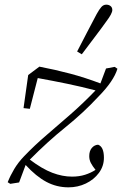

<svg xmlns="http://www.w3.org/2000/svg" viewBox="-20 -781 524 824"><path d="M81 -317 101 -459 149 -495Q217 -482 281 -465Q345 -448 411 -423L435 -487L472 -494L484 -486Q468 -433 403 -367Q338 -297 261 -235Q184 -173 108 -96Q161 -56 204.5 -39.5Q248 -23 289 -23Q320 -23 345 -31Q370 -39 390 -52Q377 -68 370 -81.5Q363 -95 363 -111Q363 -133 374 -146Q385 -159 401 -160Q426 -151 426 -104Q426 -68 404.5 -39Q383 -10 348.5 6.5Q314 23 274 23Q223 23 179 -0.5Q135 -24 90 -73L62 2L24 8L13 1Q24 -27 41 -55.5Q58 -84 83 -110Q129 -158 180 -201.5Q231 -245 284 -291.5Q337 -338 390 -393Q329 -409 268.5 -421.5Q208 -434 142 -446L108 -314ZM311 -560Q331 -599 353.5 -642Q376 -685 395 -721Q406 -741 415 -751Q424 -761 436 -761Q447 -761 454.5 -755Q462 -749 462 -738Q462 -723 437 -690Q415 -659 386 -621Q357 -583 331 -548Z"/></svg>

Font: Source Serif 4 SmText Light
Style: Italic
Weight: 300
Italic angle: -12°
Designer: Frank Grießhammer
Foundry: Adobe
Version: Version 4.005;hotconv 1.1.0;makeotfexe 2.6.0